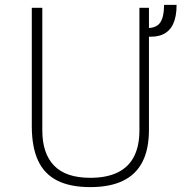

<svg xmlns="http://www.w3.org/2000/svg" viewBox="-20 -755 800 785"><path d="M589 -224Q589 -145.5 562.5 -93.5Q536 -41.5 482.8 -15.8Q429.5 10 349 10Q267 10 214 -16.8Q161 -43.5 135.5 -98.8Q110 -154 110 -239V-723H153V-222Q153 -127.5 201.2 -77.8Q249.5 -28 349 -28Q416 -28 460.8 -49.8Q505.5 -71.5 527.8 -114.8Q550 -158 550 -222V-723H589ZM702 -735Q702 -687.5 688 -657.2Q674 -627 645.5 -614.2Q617 -601.5 574 -606V-640Q595 -639.5 609.5 -644.2Q624 -649 632.8 -659.8Q641.5 -670.5 646 -689Q650.5 -707.5 651 -735Z"/></svg>

Font: Public Sans Thin
Style: Regular
Weight: 100
Designer: The Public Sans project authors (U.S. Web Design System). Libre Franklin designed by Pablo Impallari and Rodrigo Fuenzal
Version: Version 1.008